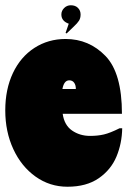

<svg xmlns="http://www.w3.org/2000/svg" viewBox="-40 -694 484 729"><path d="M424 -207Q423 -149 402 -99Q381 -49 334.5 -17Q288 15 216 15Q149 15 95 -23.5Q41 -62 10.5 -128Q-20 -194 -20 -275Q-20 -355 9 -416.5Q38 -478 90.5 -512Q143 -546 209 -546Q298 -546 360.5 -481.5Q423 -417 423 -262H198Q204 -219 233.5 -198.5Q263 -178 302 -178Q331 -178 354.5 -183.5Q378 -189 414 -207ZM197 -356H248Q248 -371 241.5 -380Q235 -389 223 -389Q203 -389 197 -356ZM266 -639Q266 -625 260 -615.5Q254 -606 240 -593L213 -567L209 -569L221 -604Q193 -614 193 -639Q193 -653 203.5 -663.5Q214 -674 229 -674Q246 -674 256 -664Q266 -654 266 -639Z"/></svg>

Font: FFF_tuoi-tre Black
Style: Regular
Weight: 900
Designer: bBox Type GmbH
Foundry: bBox Type GmbH
Version: Version 1.001